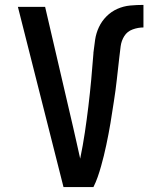

<svg xmlns="http://www.w3.org/2000/svg" viewBox="-20 -763 640 783"><path d="M239 0 53 -735H164L278 -245Q285 -213 292.5 -181Q300 -149 307 -116Q318 -169 326 -222.5Q334 -276 340.5 -330Q347 -384 352 -438Q357 -492 361 -545V-548Q364 -575 368 -601.5Q372 -628 383.5 -652.5Q395 -677 414.5 -696.5Q434 -716 459 -727Q484 -738 511 -740.5Q538 -743 565 -743V-651Q543 -651 521 -643Q499 -635 487 -616Q475 -597 472 -574Q469 -551 466.5 -528.5Q464 -506 461.5 -484Q459 -462 456.5 -439.5Q454 -417 451 -394.5Q448 -372 444.5 -350Q441 -328 437.5 -305.5Q434 -283 430.5 -261Q427 -239 422.5 -216.5Q418 -194 413.5 -172Q409 -150 403.5 -128Q398 -106 392 -84.5Q386 -63 378.5 -41.5Q371 -20 361 0Z"/></svg>

Font: Iosevka Aile Semibold
Style: Regular
Weight: 600
Designer: Belleve Invis
Foundry: Belleve Invis
Version: Version 31.1.0; ttfautohint (v1.8.4)